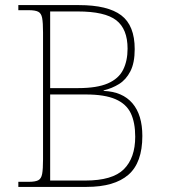

<svg xmlns="http://www.w3.org/2000/svg" viewBox="-20 -734 662 754"><path d="M52 0V-20H93Q118 -20 130 -26Q142 -32 145.5 -51Q149 -70 149 -108V-606Q149 -645 145.5 -663.5Q142 -682 130 -688Q118 -694 93 -694H52V-714H290Q403 -714 456 -674Q509 -634 509 -541Q509 -487 492 -454Q475 -421 447.5 -404Q420 -387 387 -379V-377Q461 -374 500 -328.5Q539 -283 539 -200Q539 -95 484 -47.5Q429 0 320 0ZM287 -388Q361 -388 403.5 -406.5Q446 -425 463.5 -460Q481 -495 481 -543Q481 -620 436.5 -654.5Q392 -689 285 -689H177V-388ZM315 -25Q422 -25 466.5 -69.5Q511 -114 511 -197Q511 -253 493.5 -289.5Q476 -326 433.5 -344.5Q391 -363 317 -363H177V-25Z"/></svg>

Font: Noto Serif Myanmar Thin
Style: Regular
Weight: 100
Designer: Ben Mitchell and the Monotype Design Team
Foundry: Monotype Imaging Inc.
Version: Version 2.106; ttfautohint (v1.8.4.7-5d5b)